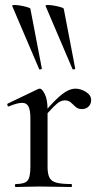

<svg xmlns="http://www.w3.org/2000/svg" viewBox="-20 -751 409 771"><path d="M271 -474 163 -727Q162 -731 172 -731Q182 -731 196.5 -728.5Q211 -726 223 -722.5Q235 -719 236 -716L282 -476Q283 -474 277.5 -472.5Q272 -471 271 -474ZM137 -474 29 -727Q28 -731 38 -731Q48 -731 62.5 -728.5Q77 -726 89 -722.5Q101 -719 102 -716L148 -476Q149 -474 143.5 -472.5Q138 -471 137 -474ZM149 -271 143 -282Q181 -328 206 -352Q231 -376 249 -385.5Q267 -395 283 -395Q304 -395 325 -382Q346 -369 346 -349Q346 -334 336 -323.5Q326 -313 309 -313Q293 -313 283.5 -322Q274 -331 264.5 -339.5Q255 -348 239 -348Q231 -348 221 -343Q211 -338 194.5 -321.5Q178 -305 149 -271ZM43 0Q40 0 40 -6Q40 -12 43 -12Q79 -12 90.5 -25.5Q102 -39 102 -81V-276Q102 -308 94.5 -323Q87 -338 69 -338Q59 -338 46 -334.5Q33 -331 16 -324Q12 -322 10 -327.5Q8 -333 11 -335L134 -394Q138 -395 140 -395Q149 -395 160 -373Q171 -351 171 -310V-81Q171 -53 178.5 -38Q186 -23 206.5 -17.5Q227 -12 266 -12Q269 -12 269 -6Q269 0 266 0Q240 0 207 -1Q174 -2 137 -2Q110 -2 85.5 -1Q61 0 43 0Z"/></svg>

Font: Cormorant Light Medium
Style: Regular
Weight: 500
Version: Version 4.000